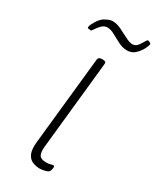

<svg xmlns="http://www.w3.org/2000/svg" viewBox="-181 -746 665 809"><g transform="rotate(30 151.5 -342.0)"><path d="M160 6Q144 6 127 -0.5Q110 -7 100.5 -26.5Q91 -46 95 -84L140 -513Q141 -519 145.5 -522Q150 -525 159 -525H163Q172 -525 175.5 -522Q179 -519 178 -513L133 -80Q131 -55 138.5 -42.5Q146 -30 171 -30Q185 -30 192.5 -32.5Q200 -35 205 -35Q208 -35 209 -33Q210 -31 210 -28Q210 -24 209 -19Q208 -14 206.5 -10.5Q205 -7 203 -5Q200 -2 192.5 0.5Q185 3 176 4.5Q167 6 160 6ZM57 -606Q52 -606 46 -607Q40 -608 40 -612Q40 -615 41.5 -619.5Q43 -624 45 -628Q61 -662 82.5 -674Q104 -686 118 -686Q138 -686 160 -675.5Q182 -665 202.5 -654Q223 -643 237 -643Q252 -643 261.5 -655Q271 -667 277 -678.5Q283 -690 287 -690Q292 -690 297.5 -686.5Q303 -683 303 -680Q303 -678 300 -670Q297 -662 291 -651Q278 -630 264 -619.5Q250 -609 230 -609Q209 -609 187.5 -620Q166 -631 147 -641.5Q128 -652 113 -652Q97 -652 85.5 -640.5Q74 -629 67 -617.5Q60 -606 57 -606Z"/></g></svg>

Font: Asap Thin
Style: Italic
Weight: 250
Italic angle: -6°
Designer: Pablo Cosgaya
Foundry: Omnibus-Type
Version: Version 3.001